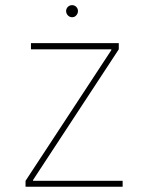

<svg xmlns="http://www.w3.org/2000/svg" viewBox="-20 -710 549 730"><path d="M77.1 0V-22.5L403.3 -519.5V-522.5H97.7V-545.9H431.6V-522.5L105.5 -25.4V-22.5H446.3V0ZM254.4 -644.5Q244.6 -644.5 238 -651.6Q231.4 -658.7 231.4 -668Q231.4 -677.2 238 -683.8Q244.6 -690.4 253.9 -690.4Q263.7 -690.4 270 -683.8Q276.4 -677.2 276.4 -668Q276.4 -658.7 270 -651.6Q263.7 -644.5 254.4 -644.5Z"/></svg>

Font: Inter Tight Thin
Style: Regular
Weight: 250
Designer: Rasmus Andersson
Foundry: rsms
Version: Version 3.004